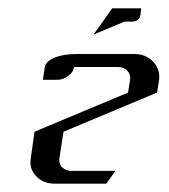

<svg xmlns="http://www.w3.org/2000/svg" viewBox="-20 -442 406 462"><path d="M53.2 -52.2Q53.2 -55.2 54.2 -62L63 -125L288.1 -219.2L293 -250Q294.9 -263.2 286.1 -272Q277.3 -280.8 263.2 -280.8H158.2Q155.8 -266.6 143.1 -258.8Q131.3 -250 118.2 -250H83L87.9 -280.8Q90.3 -294.4 111.3 -303.2Q132.3 -312 163.1 -312H303.2Q331.1 -312 348.6 -293.5Q363.3 -277.3 363.3 -257.3Q363.3 -252.4 362.8 -250L357.9 -219.2L132.8 -125L123 -62Q121.1 -47.9 129.4 -39.6Q138.2 -30.8 152.8 -30.8H257.8L235.8 0H112.8Q83.5 0 66.9 -18.1Q53.2 -32.2 53.2 -52.2ZM205.1 -358.9 250 -421.9H319.8L317.9 -405.8Q314.9 -390.1 297.9 -390.1H279.8Z"/></svg>

Font: Hhenum
Style: Italic
Weight: 400
Designer: T. Christopher White
Version: Version 1.0